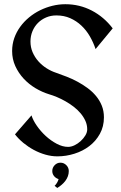

<svg xmlns="http://www.w3.org/2000/svg" viewBox="-20 -738 580 920"><path d="M520 -602.1 438 -502.9Q427.2 -535.2 410.2 -564.5Q393.1 -593.8 369.6 -615.7Q346.2 -637.7 316.4 -650.9Q286.6 -664.1 250 -664.1Q223.6 -664.1 201.2 -654.5Q178.7 -645 161.9 -628.2Q145 -611.3 135.5 -588.4Q126 -565.4 126 -539.1Q126 -511.7 136.2 -487.8Q146.5 -463.9 163.6 -444.6Q180.7 -425.3 202.9 -411.1Q225.1 -397 249 -389.2Q272.9 -380.9 299.3 -370.6Q325.7 -360.4 351.1 -346.7Q376.5 -333 399.4 -316.2Q422.4 -299.3 439.9 -278.3Q457.5 -257.3 467.8 -231.7Q478 -206.1 478 -175.8Q478 -131.8 458.7 -96.9Q439.5 -62 408.2 -38.1Q377 -14.2 336.7 -1.5Q296.4 11.2 254.9 11.2Q226.6 11.2 197.5 2.9Q168.5 -5.4 141.8 -19.8Q115.2 -34.2 92 -53.2Q68.8 -72.3 51.8 -94.2L130.9 -185.1Q138.2 -161.6 156.5 -135.3Q174.8 -108.9 199.2 -86.4Q223.6 -64 251.7 -49.1Q279.8 -34.2 306.2 -34.2Q321.3 -34.2 337.4 -42Q353.5 -49.8 366.9 -62.3Q380.4 -74.7 389.2 -89.4Q397.9 -104 397.9 -118.2Q397.9 -139.6 389.2 -158.9Q380.4 -178.2 366 -195.3Q351.6 -212.4 332.8 -226.8Q314 -241.2 293.7 -252.7Q273.4 -264.2 253.2 -272.7Q232.9 -281.2 215.8 -286.1Q182.1 -296.4 150.1 -315.4Q118.2 -334.5 93.3 -361.3Q68.4 -388.2 53.2 -421.6Q38.1 -455.1 38.1 -493.2Q38.1 -525.9 48.3 -555.2Q58.6 -584.5 76.7 -609.4Q94.7 -634.3 119.1 -654.5Q143.6 -674.8 171.9 -688.7Q200.2 -702.6 231 -710.2Q261.7 -717.8 293 -717.8Q361.3 -717.8 419.9 -687.3Q478.5 -656.7 520 -602.1ZM309.6 81.5Q309.6 94.7 305.2 106.7Q300.8 118.7 293 128.9Q285.2 139.2 275.1 147.7Q265.1 156.2 254.4 162.6L241.7 152.3Q248 146.5 253.4 137.5Q258.8 128.4 260.7 120.1Q247.6 116.2 239 105.7Q230.5 95.2 230.5 81.5Q230.5 65.4 241.9 53.5Q253.4 41.5 269.5 41.5Q286.1 41.5 297.9 53.5Q309.6 65.4 309.6 81.5Z"/></svg>

Font: Redressed
Style: Regular
Weight: 400
Designer: Astigmatic (AOETI)
Foundry: Astigmatic (AOETI)
Version: Version 1.001